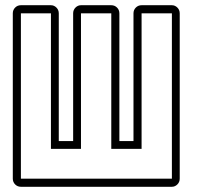

<svg xmlns="http://www.w3.org/2000/svg" viewBox="-20 -715 778 735"><path d="M668 -31Q668 -18 659 -9Q650 0 638 0H60Q47 0 38 -9Q29 -18 29 -31V-664Q29 -677 38 -686Q47 -695 60 -695H175Q187 -695 196 -686Q205 -677 205 -664V-175H260V-664Q260 -677 269 -686Q278 -695 290 -695H406Q419 -695 428 -686Q437 -677 437 -664V-175H491V-664Q491 -677 500 -686Q509 -695 522 -695H638Q650 -695 659 -686Q668 -677 668 -664ZM638 -664H522V-145H406V-664H290V-145H175V-664H60V-31H638Z"/></svg>

Font: Lichte PostBus
Style: Regular
Weight: 400
Designer: Peter Wiegel
Version: Version 1.001